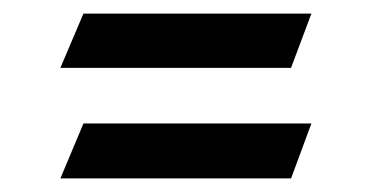

<svg xmlns="http://www.w3.org/2000/svg" viewBox="-20 -516 549 283"><path d="M69 -416H409L439 -496H103ZM69 -253H409L439 -334H103Z"/></svg>

Font: Amita
Style: Regular
Weight: 400
Designer: Eduardo Rodriguez Tunni, Modular Infotech, Brian J. Bonislawsky
Foundry: Eduardo Rodriguez Tunni, Modular Infotech, Brian J. Bonislawsky
Version: Version 1.004